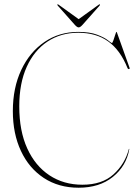

<svg xmlns="http://www.w3.org/2000/svg" viewBox="-20 -862 650 897"><path d="M584 -165Q570 -86 507.2 -35.5Q444.5 15 347.5 15Q254 15 184.8 -30.5Q115.5 -76 77.8 -156.8Q40 -237.5 40 -343Q40 -451.5 79.2 -535Q118.5 -618.5 187.5 -665.8Q256.5 -713 345.5 -713Q399.5 -713 433.5 -700Q467.5 -687 484 -674Q500.5 -661 502.5 -661Q505.5 -661 510 -674Q514.5 -687 518.5 -700Q522.5 -713 523 -713Q525.5 -713 526.5 -709.5L585 -546Q587.5 -540.5 583 -539.5Q578 -538.5 575.5 -544.5Q542 -628 485.5 -668.5Q429 -709 345.5 -709Q264.5 -709 202.2 -668Q140 -627 105 -550Q70 -473 70 -365Q70 -250.5 107.2 -168.8Q144.5 -87 211 -43Q277.5 1 365 1Q456.5 1 510 -47.2Q563.5 -95.5 582 -165.5Q583 -167 583.5 -166.5Q584 -166.5 584 -165ZM366 -746.5Q355 -734 347.5 -734Q340 -734 329 -746.5L250 -835.5Q246.5 -839.5 248.5 -841.5Q250 -843 254.5 -839.5L347.5 -772.5L440.5 -839.5Q445 -843 446.5 -841.5Q448.5 -839.5 445 -835.5Z"/></svg>

Font: Fraunces 144pt Thin
Style: Regular
Weight: 100
Version: Version 1.000;[f99f86859]